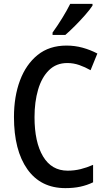

<svg xmlns="http://www.w3.org/2000/svg" viewBox="-20 -960 549 990"><path d="M327 -635Q270 -635 232.5 -598Q195 -561 176.5 -498Q158 -435 158 -356Q158 -227 202 -153.5Q246 -80 329 -80Q364 -80 396 -88Q428 -96 460 -110V-20Q429 -5 394.5 2.5Q360 10 317 10Q190 10 121 -87.5Q52 -185 52 -357Q52 -462 83 -545Q114 -628 174 -676.5Q234 -725 323 -725Q366 -725 406 -714Q446 -703 482 -684L447 -598Q419 -614 389 -624.5Q359 -635 327 -635ZM457 -931Q444 -911 419 -882.5Q394 -854 366.5 -826.5Q339 -799 317 -780H251V-792Q277 -828 301 -867Q325 -906 342 -940H457Z"/></svg>

Font: Noto Sans Gurmukhi Condensed Medium
Style: Regular
Weight: 500
Width: 3
Designer: Jelle Bosma - Monotype Design Team
Foundry: Monotype Imaging Inc.
Version: Version 2.004; ttfautohint (v1.8.4.7-5d5b)